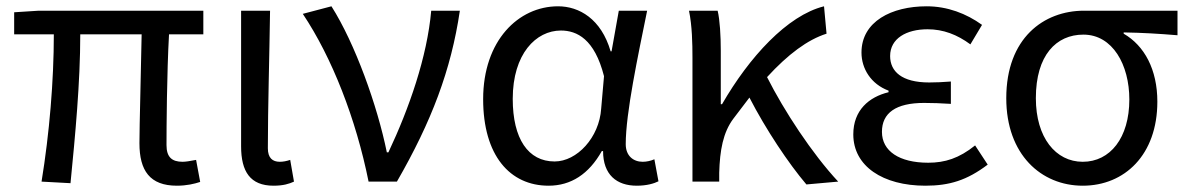

<svg xmlns="http://www.w3.org/2000/svg" viewBox="-20 -577 3774 610"><path d="M542 13C573 13 598 7 616 1L603 -69C583 -65 569 -63 560 -63C526 -63 509 -78 509 -116C509 -169 510 -344 517 -468H626V-543H103L25 -538V-468H151C151 -321 137 -153 112 0L204 5C219 -147 235 -315 235 -468H430C428 -348 423 -179 423 -122C423 -35 456 13 542 13Z M849 13C880 13 899 7 914 0L902 -69C890 -65 879 -63 869 -63C846 -63 831 -75 831 -106C831 -237 836 -396 838 -543H746V-112C746 -32 775 13 849 13Z M1151 0H1241C1351 -191 1413 -354 1441 -543H1350C1337 -396 1280 -233 1214 -93H1209C1179 -241 1108 -439 1033 -557L942 -533C1035 -394 1111 -199 1151 0Z M1723 13C1794 13 1851 -24 1892 -97H1896C1896 -22 1939 13 2003 13C2035 13 2058 6 2072 -1L2059 -71C2048 -66 2034 -63 2022 -63C1992 -63 1968 -82 1968 -119C1968 -218 2007 -400 2036 -543H1946L1923 -414H1920C1890 -517 1820 -557 1753 -557C1627 -557 1515 -448 1515 -262C1515 -83 1600 13 1723 13ZM1742 -64C1658 -64 1609 -136 1609 -263C1609 -406 1683 -480 1762 -480C1813 -480 1869 -453 1899 -335L1890 -232C1884 -140 1813 -64 1742 -64Z M2542 9 2643 0C2560 -89 2471 -225 2417 -332C2484 -405 2546 -451 2606 -470L2598 -557C2481 -528 2360 -395 2274 -246H2270V-416C2270 -464 2267 -514 2260 -543H2169C2179 -495 2180 -438 2180 -394V0H2265V-28C2267 -99 2277 -156 2310 -200L2361 -267C2413 -166 2485 -58 2542 9Z M2920 13C2996 13 3052 -4 3118 -54L3078 -115C3027 -74 2982 -60 2929 -60C2837 -60 2782 -97 2782 -158C2782 -218 2826 -250 2916 -250C2943 -250 2969 -249 3001 -247V-318C2974 -316 2954 -315 2932 -315C2845 -315 2808 -350 2808 -399C2808 -455 2860 -484 2927 -484C2977 -484 3021 -467 3063 -436L3100 -498C3050 -534 2990 -557 2924 -557C2813 -557 2717 -509 2717 -410C2717 -359 2747 -310 2803 -289V-284C2741 -269 2691 -227 2691 -150C2691 -49 2785 13 2920 13Z M3420 13C3553 13 3657 -85 3657 -254C3657 -356 3616 -432 3550 -470V-474C3610 -473 3660 -470 3721 -465V-543H3424C3296 -543 3177 -456 3177 -265C3177 -86 3288 13 3420 13ZM3420 -63C3334 -63 3271 -140 3271 -265C3271 -402 3336 -467 3422 -467C3515 -467 3568 -371 3568 -261C3568 -139 3507 -63 3420 -63Z"/></svg>

Font: Noto Sans CJK HK
Style: Regular
Weight: 400
Designer: Ryoko NISHIZUKA 西塚涼子 (kana, bopomofo & ideographs); Paul D. Hunt (Latin, Greek & Cyrillic); Sandoll Communications 산돌커뮤니
Foundry: Adobe
Version: Version 2.004;hotconv 1.0.118;makeotfexe 2.5.65603